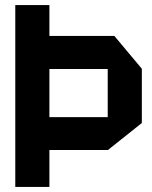

<svg xmlns="http://www.w3.org/2000/svg" viewBox="-20 -734 596 754"><path d="M40 0V-714H174V0ZM174 -145V-274H403V-145ZM403 -145V-463H537V-251L404 -145ZM174 -463V-593H429L537 -464V-463Z"/></svg>

Font: Foldit SemiBold
Style: Regular
Weight: 600
Version: Version 1.003